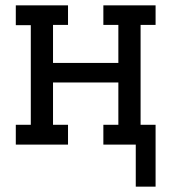

<svg xmlns="http://www.w3.org/2000/svg" viewBox="-20 -540 640 717"><path d="M487 157V0H366V-74H422V-232H178V-74H234V0H39V-74H95V-446H39V-520H234V-447H178V-305H422V-447H366V-520H561V-447H505V-74H561V157Z"/></svg>

Font: Iosevka Etoile
Style: Regular
Weight: 400
Designer: Belleve Invis
Foundry: Belleve Invis
Version: Version 33.2.4